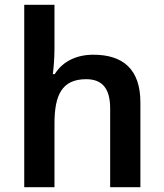

<svg xmlns="http://www.w3.org/2000/svg" viewBox="-20 -780 682 800"><path d="M207 -579V-760H81V0H207V-265C207 -384 238 -450 339 -450C408 -450 439 -409 439 -328V0H565V-353C565 -492 492 -552 369 -552C301 -552 242 -526 208 -471H200C203 -491 207 -536 207 -579Z"/></svg>

Font: Noto Sans Bengali UI SemiBold
Style: Regular
Weight: 600
Designer: Jelle Bosma - Monotype Design Team
Foundry: Monotype Imaging Inc.
Version: Version 2.003